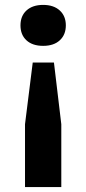

<svg xmlns="http://www.w3.org/2000/svg" viewBox="-20 -573 352 783"><path d="M248.5 -469.5Q248.5 -431.5 224 -408.8Q199.5 -386 156 -386Q112.5 -386 88 -408.5Q63.5 -431 63.5 -469.5Q63.5 -508 88.2 -530.5Q113 -553 156 -553Q199 -553 223.8 -530.2Q248.5 -507.5 248.5 -469.5ZM113.5 -318H200L230 -66.5V190H82V-66.5Z"/></svg>

Font: Encode Sans Expanded SemiBold
Style: Regular
Weight: 600
Width: 7
Designer: Multiple Designers
Foundry: Impallari Type
Version: Version 2.000